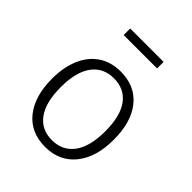

<svg xmlns="http://www.w3.org/2000/svg" viewBox="-204 -846 979 979"><g transform="rotate(45 285.5 -356.0)"><path d="M507 -263Q507 -136 447.5 -62.5Q388 11 285 11Q181 11 122.5 -61.5Q64 -134 64 -261Q64 -344 91 -406Q118 -468 168 -501Q218 -534 286 -534Q390 -534 448.5 -462.5Q507 -391 507 -263ZM126 -261Q126 -152 167.5 -95Q209 -38 285 -38Q361 -38 403.5 -95Q446 -152 446 -263Q446 -372 404.5 -428.5Q363 -485 286 -485Q210 -485 168 -428Q126 -371 126 -261ZM165 -676V-723H406V-676Z"/></g></svg>

Font: Fira Sans Light
Style: Regular
Weight: 300
Designer: bBox Type GmbH & Carrois Corporate GbR & Edenspiekermann AG
Foundry: bBox Type GmbH & Carrois Corporate GbR & Edenspiekermann AG
Version: Version 4.301